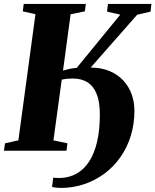

<svg xmlns="http://www.w3.org/2000/svg" viewBox="-26 -763 786 972"><path d="M283.5 188.5Q271 188.5 258.5 187Q246 185.5 237.5 183L243.5 136.5Q250.5 137.5 260.2 137.8Q270 138 280 138Q325 136.5 362 115.8Q399 95 425.2 54.8Q451.5 14.5 465.5 -45.2Q479.5 -105 479.5 -184Q479.5 -247.5 463.2 -287.5Q447 -327.5 416.8 -346.5Q386.5 -365.5 343 -365.5Q331 -365.5 316.2 -364.5Q301.5 -363.5 286.5 -359.5L244.5 -52.5L315.5 -37.5L310.5 0H-6L-0.5 -37.5L67 -52.5L153.5 -691L89.5 -705.5L94 -743H408.5L403.5 -705.5L331.5 -691L293 -405.5Q304 -409 320.8 -413Q337.5 -417 362.5 -419.5L583 -689L516 -704L520.5 -743H740.5L736 -704L668.5 -688.5L433 -421Q489 -420.5 530.5 -402.5Q572 -384.5 599.5 -354Q627 -323.5 640.8 -284.8Q654.5 -246 654.5 -203Q654.5 -134.5 636 -75Q617.5 -15.5 583.5 32.8Q549.5 81 503.2 115.5Q457 150 401.2 169Q345.5 188 283.5 188.5Z"/></svg>

Font: Merriweather 72pt Black
Style: Italic
Weight: 900
Italic angle: -7.8°
Version: Version 2.101